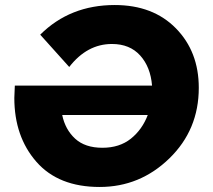

<svg xmlns="http://www.w3.org/2000/svg" viewBox="-20 -731 849 764"><path d="M376.5 13Q212.5 13 124.8 -87.2Q37 -187.5 37 -341.5L39 -390.5H585Q579 -464.5 537.8 -510.2Q496.5 -556 425.5 -556Q326.5 -556 255.5 -464.5L140 -593Q258.5 -711 436.5 -711Q589 -711 680 -618.2Q771 -525.5 771 -381.5Q771 -214.5 654 -100.8Q537 13 376.5 13ZM387.5 -143Q455.5 -143 500.8 -179.2Q546 -215.5 568 -273.5H227.5Q239.5 -215.5 279 -179.2Q318.5 -143 387.5 -143Z"/></svg>

Font: Argentum Sans
Style: Bold Italic
Weight: 700
Italic angle: -11°
Designer: Julieta Ulanovsky (font), Cristiano Sobral (main changes and remaster)
Foundry: Julieta Ulanovsky (font), Cristiano Sobral (main changes and remaster)
Version: Version 2.007;June 15, 2022;FontCreator 14.0.0.2814 64-bit; 